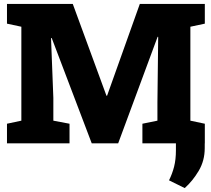

<svg xmlns="http://www.w3.org/2000/svg" viewBox="-20 -731 1074 979"><path d="M15.6 0V-100.1L88.9 -115.7V-594.7L15.6 -610.4V-710.9H88.9H351.1L522.9 -242.7H525.9L692.9 -710.9H1024.4V-610.4L950.7 -594.7V-115.7L1024.4 -100.1V0H706.1V-100.1L782.7 -115.7V-208.5L786.6 -543L783.7 -543.5L582.5 0H447.8L243.7 -537.1L240.2 -536.6L252 -231.9V-115.7L334.5 -100.1V0ZM921.9 228 841.8 188.5Q858.4 155.3 867.7 118.9Q877 82.5 877 35.2V-91.3H1024.4L1023.9 24.9Q1023.9 88.4 993.2 140.1Q962.4 191.9 921.9 228Z"/></svg>

Font: Roboto Slab LO Black
Style: Regular
Weight: 900
Designer: Google
Version: Version 2.000